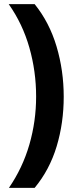

<svg xmlns="http://www.w3.org/2000/svg" viewBox="-20 -747 367 925"><path d="M287 -281Q287 -155 253 -42Q219 71 147 158H23Q89 62 121.5 -50.5Q154 -163 154 -282Q154 -403 121.5 -517.5Q89 -632 22 -727H147Q218 -639 252.5 -523Q287 -407 287 -281Z"/></svg>

Font: Noto Sans Hebrew SemiCondensed
Style: Bold
Weight: 700
Width: 4
Designer: Monotype Design Team
Foundry: Monotype Imaging Inc.
Version: Version 2.004; ttfautohint (v1.8.4.7-5d5b)